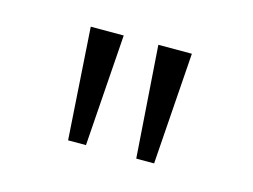

<svg xmlns="http://www.w3.org/2000/svg" viewBox="-44 -768 437 332"><g transform="rotate(15 174.0 -602.0)"><path d="M219 -502H251L265 -702H205ZM84 -702 97 -502H129L143 -702Z"/></g></svg>

Font: MV Cash ExtraLight
Style: Regular
Weight: 200
Designer: Rodrigo Fuenzalida
Foundry: fragTYPE
Version: Version 1.100;Glyphs 3.1.2 (3151)